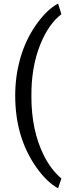

<svg xmlns="http://www.w3.org/2000/svg" viewBox="-20 -822 382 1072"><path d="M64.9 -288.6Q64.9 -398.9 94.5 -500.5Q124 -602.1 182.6 -685.1Q241.2 -768.1 304.2 -802.2L322.8 -742.7Q251.5 -688 205.8 -575.7Q160.2 -463.4 155.8 -324.2L155.3 -282.7Q155.3 -94.2 224.1 44.4Q265.6 127.4 322.8 174.3L304.2 229.5Q239.3 193.4 180.2 108.4Q64.9 -57.6 64.9 -288.6Z"/></svg>

Font: Vazir FD
Style: Regular-FD
Weight: 400
Designer: Saber Rastikerdar
Foundry: Saber Rastikerdar
Version: Version 30.0.0